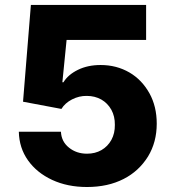

<svg xmlns="http://www.w3.org/2000/svg" viewBox="-20 -747 697 777"><path d="M332 9.8Q252.9 9.8 190.9 -19Q128.9 -47.9 93.3 -98.1Q57.6 -148.4 56.2 -213.9H226.6Q228.5 -173.8 259.3 -149.4Q289.6 -125 332 -125Q365.2 -125 390.6 -139.6Q416 -154.3 430.7 -180.7Q445.3 -207.5 444.8 -241.7Q445.3 -275.9 430.7 -302.7Q415.5 -329.6 390.1 -344.2Q363.8 -358.9 331.1 -358.9Q300.3 -359.4 271.5 -344.7Q243.2 -330.1 228.5 -306.2L73.2 -335.4L105 -727.1H571.3V-585.4H249.5L232.4 -414.1H236.8Q255.4 -444.8 295.4 -464.4Q335 -483.9 387.2 -483.9Q451.7 -483.9 503.9 -453.6Q554.2 -424.3 585 -369.1Q614.3 -315.9 614.3 -246.6Q614.3 -171.9 579.1 -113.8Q542 -54.2 480.5 -22.9Q417 9.8 332 9.8Z"/></svg>

Font: My Font
Style: Regular
Weight: 500
Designer: Rasmus Andersson
Foundry: rsms
Version: Version 0.001